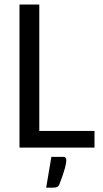

<svg xmlns="http://www.w3.org/2000/svg" viewBox="-20 -662 460 861"><path d="M67.4 0ZM156.2 -74.7H403.8V0H67.4V-641.6H156.2ZM261.7 41.5Q272.5 41.5 274.9 46.6Q277.3 51.8 277.3 57.1Q277.3 61.5 276.1 69.6Q274.9 77.6 271.7 90.1Q268.6 102.5 262.5 120.4Q256.3 138.2 247.1 162.6Q243.2 173.3 235.8 176.5Q228.5 179.7 216.8 179.7H187L210.4 41.5Z"/></svg>

Font: Carlito
Style: Regular
Weight: 400
Designer: Lukasz Dziedzic
Foundry: tyPoland Lukasz Dziedzic
Version: Version 1.104